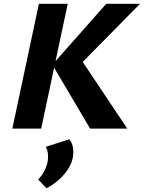

<svg xmlns="http://www.w3.org/2000/svg" viewBox="-20 -678 758 1012"><path d="M455 0 256 -337 540 -658H718L376 -311L395 -383L651 0ZM45 0 185 -658H337L197 0ZM225 314 181 268Q201 248 213.5 223.5Q226 199 231 174Q235 150 232 129Q229 108 221 96L345 56Q360 73 364.5 99.5Q369 126 363 156Q357 186 337 216Q317 246 288 271.5Q259 297 225 314Z"/></svg>

Font: Ysabeau ExtraBold
Style: Italic
Weight: 800
Italic angle: -12°
Designer: Christian Thalmann (Catharsis Fonts)
Version: Version 2.002